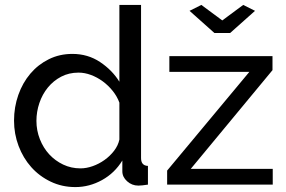

<svg xmlns="http://www.w3.org/2000/svg" viewBox="-20 -750 1162 780"><path d="M286 10Q232 10 186 -12Q140 -34 107 -71Q74 -108 55.5 -157Q37 -206 37 -260Q37 -315 54.5 -364.5Q72 -414 103.5 -451Q135 -488 178.5 -509.5Q222 -531 274 -531Q337 -531 386.5 -498Q436 -465 465 -418V-730H553V-108Q553 -77 581 -76V0Q567 2 558.5 3Q550 4 542 4Q516 4 496.5 -13.5Q477 -31 477 -54V-98Q446 -47 394.5 -18.5Q343 10 286 10ZM307 -66Q331 -66 356.5 -75Q382 -84 404.5 -100Q427 -116 443.5 -137.5Q460 -159 465 -183V-333Q456 -358 438 -380.5Q420 -403 397.5 -419.5Q375 -436 349.5 -445.5Q324 -455 299 -455Q260 -455 228.5 -438.5Q197 -422 174.5 -394.5Q152 -367 140 -331.5Q128 -296 128 -259Q128 -220 142 -184.5Q156 -149 180 -123Q204 -97 236.5 -81.5Q269 -66 307 -66ZM798 -730 883 -667 968 -730 1016 -706 915 -616H851L750 -706ZM659 -57 993 -458H668V-522H1087V-465L755 -64H1088V0H659Z"/></svg>

Font: PTCRaleway Medium
Style: Regular
Weight: 500
Designer: Matt McInerney, Pablo Impallari, Rodrigo Fuenzalida
Foundry: Matt McInerney, Pablo Impallari, Rodrigo Fuenzalida
Version: Version 3.000g; ttfautohint (v1.5) -l 8 -r 28 -G 28 -x 14 -D